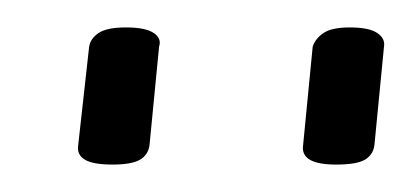

<svg xmlns="http://www.w3.org/2000/svg" viewBox="-20 -717 300 140"><path d="M225 -597Q212 -597 206 -600.5Q200 -604 201 -611L208 -683Q210 -689 216 -693Q222 -697 235 -697Q249 -697 255 -693Q261 -689 260 -683L253 -611Q252 -604 246 -600.5Q240 -597 225 -597ZM62 -597Q48 -597 42 -600.5Q36 -604 37 -611L45 -683Q46 -689 52 -693Q58 -697 72 -697Q86 -697 92 -693Q98 -689 96 -683L89 -611Q88 -604 82 -600.5Q76 -597 62 -597Z"/></svg>

Font: Asap ExtraLight
Style: Italic
Weight: 250
Italic angle: -6°
Version: Version 3.001